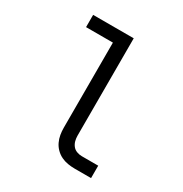

<svg xmlns="http://www.w3.org/2000/svg" viewBox="-171 -863 942 991"><g transform="rotate(30 300.0 -367.5)"><path d="M413 0Q393 0 372 -3.5Q351 -7 332.5 -16Q314 -25 299 -40Q284 -55 275 -74Q266 -93 262.5 -113.5Q259 -134 259 -155V-662H99V-735H341V-155Q341 -139 345 -124Q349 -109 358.5 -97Q368 -85 383 -79.5Q398 -74 413 -74H511V0Z"/></g></svg>

Font: Iosevka Curly Slab Extended
Style: Regular
Weight: 400
Width: 7
Monospace: yes
Designer: Belleve Invis
Foundry: Belleve Invis
Version: Version 11.1.0; ttfautohint (v1.8.3)